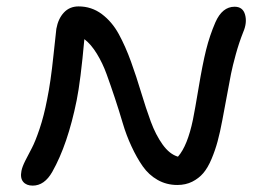

<svg xmlns="http://www.w3.org/2000/svg" viewBox="-20 -625 803 599"><path d="M82 -45.9Q62.5 -45.9 52.5 -57.6Q42.5 -69.3 46.9 -91.8Q49.3 -104.5 58.8 -123.5Q68.4 -142.6 79.1 -162.6Q89.8 -182.6 103.5 -223.1Q117.2 -263.7 127 -314.9Q138.2 -369.1 146.7 -451.4Q155.3 -533.7 155.8 -535.2Q161.6 -566.9 179.4 -585.9Q197.3 -605 225.1 -605Q265.6 -605 297.6 -581.1Q329.6 -557.1 350.6 -518.6Q371.6 -480 388.7 -432.6Q405.8 -385.3 420.4 -336.4Q435.1 -287.6 450.4 -245.8Q465.8 -204.1 487.3 -174.1Q508.8 -144 535.2 -136.2Q564.9 -169.9 582 -252Q587.9 -281.2 599.9 -352.8Q611.8 -424.3 623 -469.5Q634.3 -514.6 651.9 -555.2Q673.3 -604 711.9 -604Q737.8 -604 744.6 -579.1Q751.5 -554.2 738.8 -524.9Q725.6 -491.7 715.6 -455.3Q705.6 -418.9 700.7 -394.5Q695.8 -370.1 687.3 -323.2Q678.7 -276.4 673.8 -251Q666.5 -211.9 658.9 -184.1Q651.4 -156.2 639.9 -128.9Q628.4 -101.6 614.3 -85Q600.1 -68.4 579.6 -58.1Q559.1 -47.9 533.2 -47.9Q499.5 -47.9 471.7 -63.7Q443.8 -79.6 425.3 -106.2Q406.7 -132.8 390.4 -168Q374 -203.1 362.8 -241.2Q351.6 -279.3 338.4 -319.1Q325.2 -358.9 312.7 -393.3Q300.3 -427.7 282.2 -457.3Q264.2 -486.8 243.2 -502.9Q231.4 -372.1 219.2 -312Q191.4 -174.3 143.1 -88.9Q118.7 -45.9 82 -45.9Z"/></svg>

Font: Shantell Sans Irregular
Style: Italic
Weight: 400
Italic angle: -11.31°
Designer: Stephen Nixon, Anya Danilova, Shantell Martin
Foundry: Arrow Type
Version: Version 1.006;[9816181b4]